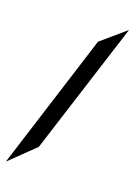

<svg xmlns="http://www.w3.org/2000/svg" viewBox="-166 -841 584 831"><g transform="rotate(20 126.0 -426.0)"><path d="M85 -176.3 -27.3 -67.4 169.9 -691.4 278.8 -785.2Z"/></g></svg>

Font: XB Khoramshahr
Style: Italic
Weight: 400
Italic angle: -12°
Designer: Behnam
Foundry: Irmug
Version: Version 8.005 2009